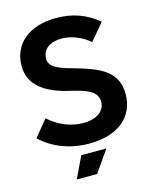

<svg xmlns="http://www.w3.org/2000/svg" viewBox="-130 -793 840 1058"><g transform="rotate(-15 290.5 -263.5)"><path d="M292 8C460 8 556 -76 556 -205C556 -338 453 -376 314 -416C223 -440 183 -462 183 -504C183 -563 232 -591 294 -591C351 -591 413 -564 452 -528L532 -623C463 -681 386 -708 293 -708C139 -708 42 -627 42 -501C42 -393 124 -337 245 -305C331 -285 415 -267 415 -199C415 -149 373 -110 289 -110C222 -110 151 -138 95 -189L18 -96C87 -30 183 8 292 8ZM174 181H290L376 58H233Z"/></g></svg>

Font: Arthouse Owned
Style: Bold
Weight: 700
Designer: Jeremy Tribby
Foundry: Tribby Type
Version: Version 1.000;PS 001.000;hotconv 1.0.88;makeotf.lib2.5.64775